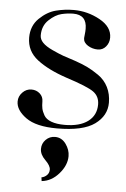

<svg xmlns="http://www.w3.org/2000/svg" viewBox="-51 -520 512 778"><g transform="rotate(5 204.5 -131.0)"><path d="M148 220 146 205Q158 203 167.5 194Q177 185 177 171Q177 155 155.5 134Q134 113 134 90Q134 68 149.5 52.5Q165 37 187 37Q214 37 231 60.5Q248 84 248 110Q248 147 218 181.5Q188 216 148 220ZM374 -383Q374 -362 361 -346.5Q348 -331 328 -331Q306 -331 287.5 -342.5Q269 -354 269 -372Q269 -375 270.5 -387Q272 -399 272 -410Q272 -467 217 -467Q194 -467 169 -461Q144 -455 118.5 -431Q93 -407 93 -368Q93 -352 106 -338.5Q119 -325 146 -312.5Q173 -300 191 -293.5Q209 -287 241 -277Q270 -267 291 -257Q312 -247 338 -229Q364 -211 378 -183Q392 -155 392 -120Q392 -67 344.5 -32.5Q297 2 191 2Q106 2 64.5 -28Q23 -58 23 -93Q23 -114 38.5 -130Q54 -146 75 -146Q95 -146 109 -133.5Q123 -121 123 -102Q123 -85 125.5 -73Q128 -61 136.5 -46Q145 -31 166.5 -23Q188 -15 221 -15Q282 -15 315.5 -40Q349 -65 349 -109Q349 -142 324 -160Q299 -178 212 -206Q137 -231 92 -265.5Q47 -300 47 -355Q47 -403 78.5 -433.5Q110 -464 145.5 -473Q181 -482 218 -482Q274 -482 324 -454.5Q374 -427 374 -383Z"/></g></svg>

Font: kawoszeh
Style: Medium
Weight: 500
Version: Version 000.030